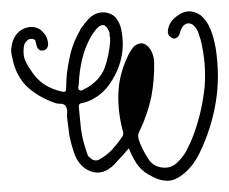

<svg xmlns="http://www.w3.org/2000/svg" viewBox="-53 -321 407 341"><path d="M150.4 -29.3Q129.9 -8.8 108.4 -16.6Q86.9 -24.4 78.1 -50.8Q73.2 -65.4 70.3 -80.1Q68.4 -95.7 66.4 -110.4Q65.4 -116.2 66.4 -122.1Q66.4 -127.9 63.5 -132.8Q60.5 -136.7 54.7 -136.7Q47.9 -136.7 43 -138.7Q13.7 -149.4 -5.9 -168Q-25.4 -187.5 -31.2 -218.8Q-33.2 -225.6 -33.2 -231.4Q-33.2 -235.4 -32.2 -239.3Q-31.2 -249 -25.4 -257.8Q-19.5 -266.6 -9.8 -270.5Q-1 -274.4 8.8 -272.5Q18.6 -270.5 24.4 -262.7Q31.2 -255.9 32.2 -245.1Q33.2 -239.3 30.3 -235.4Q28.3 -232.4 24.4 -231.4Q18.6 -230.5 15.6 -233.4Q12.7 -236.3 11.7 -241.2Q10.7 -246.1 9.8 -249Q7.8 -252 2.9 -252Q-2 -252 -4.9 -249Q-7.8 -246.1 -9.8 -242.2Q-12.7 -229.5 -9.8 -217.8Q-5.9 -207 1 -197.3Q10.7 -181.6 24.4 -171.9Q39.1 -162.1 57.6 -158.2Q61.5 -157.2 63.5 -159.2Q64.5 -160.2 64.5 -165Q64.5 -191.4 70.3 -216.8Q75.2 -243.2 88.9 -266.6Q90.8 -271.5 94.7 -275.4Q97.7 -280.3 101.6 -284.2Q108.4 -293 118.2 -296.9Q127.9 -300.8 138.7 -297.9Q149.4 -294.9 154.3 -287.1Q160.2 -279.3 162.1 -269.5Q168 -242.2 162.1 -216.8Q156.2 -191.4 139.6 -168.9Q130.9 -157.2 119.1 -149.4Q106.4 -140.6 91.8 -137.7Q89.8 -137.7 87.9 -135.7Q86.9 -134.8 86.9 -131.8Q88.9 -111.3 90.8 -91.8Q93.8 -71.3 100.6 -51.8Q101.6 -47.9 103.5 -43.9Q106.4 -41 110.4 -38.1Q113.3 -36.1 117.2 -36.1Q121.1 -36.1 124 -38.1Q137.7 -45.9 146.5 -55.7Q156.2 -66.4 164.1 -78.1Q166 -81.1 166 -84Q166 -85.9 165 -88.9Q156.2 -122.1 157.2 -154.3Q158.2 -187.5 172.9 -218.8Q174.8 -223.6 177.7 -228.5Q180.7 -233.4 184.6 -238.3Q191.4 -244.1 199.2 -244.1Q206.1 -243.2 211.9 -236.3Q215.8 -231.4 217.8 -225.6Q219.7 -220.7 220.7 -213.9Q221.7 -180.7 215.8 -149.4Q209 -117.2 194.3 -86.9Q192.4 -84 192.4 -80.1Q192.4 -77.1 193.4 -73.2Q196.3 -64.5 200.2 -56.6Q204.1 -48.8 209 -41Q217.8 -25.4 235.4 -23.4Q252 -21.5 263.7 -34.2Q275.4 -45.9 281.2 -59.6Q288.1 -73.2 293 -87.9Q306.6 -127 310.5 -168Q313.5 -208 303.7 -249Q302.7 -252.9 300.8 -257.8Q299.8 -261.7 297.9 -266.6Q293.9 -273.4 289.1 -277.3Q284.2 -280.3 279.3 -279.3Q273.4 -277.3 270.5 -272.5Q267.6 -267.6 266.6 -262.7Q264.6 -255.9 260.7 -253.9Q256.8 -251 252 -253.9Q249 -255.9 247.1 -257.8Q245.1 -260.7 245.1 -263.7Q245.1 -280.3 260.7 -292Q271.5 -300.8 283.2 -300.8Q287.1 -300.8 291 -299.8Q300.8 -296.9 306.6 -291Q312.5 -285.2 317.4 -276.4Q322.3 -266.6 325.2 -256.8Q328.1 -246.1 330.1 -235.4Q334 -210 334 -185.5Q334 -162.1 330.1 -138.7Q322.3 -91.8 300.8 -47.9Q294.9 -36.1 287.1 -26.4Q279.3 -16.6 268.6 -8.8Q256.8 0 244.1 0Q231.4 0 218.8 -6.8Q202.1 -14.6 193.4 -25.4Q184.6 -36.1 175.8 -57.6Q168.9 -49.8 163.1 -43Q156.2 -36.1 150.4 -29.3ZM141.6 -257.8Q141.6 -260.7 141.6 -262.7Q140.6 -265.6 139.6 -267.6Q135.7 -275.4 130.9 -276.4Q126 -277.3 120.1 -271.5Q117.2 -268.6 114.3 -264.6Q111.3 -260.7 108.4 -255.9Q97.7 -236.3 92.8 -215.8Q87.9 -194.3 86.9 -171.9Q86.9 -168.9 85.9 -166Q85.9 -162.1 87.9 -161.1Q90.8 -159.2 93.8 -161.1Q96.7 -163.1 99.6 -164.1Q124 -177.7 132.8 -200.2Q140.6 -221.7 142.6 -247.1Q142.6 -250 142.6 -252.9Q142.6 -254.9 141.6 -257.8ZM198.2 -218.8Q205.1 -217.8 205.1 -199.2Q204.1 -180.7 200.2 -158.2Q197.3 -142.6 192.4 -127.9Q188.5 -114.3 183.6 -105.5Q171.9 -128.9 178.7 -171.9Q185.5 -215.8 198.2 -218.8Z"/></svg>

Font: Chain Script-Pehr4
Style: Regular
Weight: 400
Designer: Pehr
Version: Version 1.0